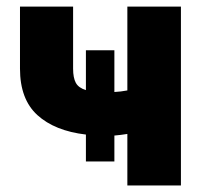

<svg xmlns="http://www.w3.org/2000/svg" viewBox="-20 -566 613 586"><path d="M329.1 -412.6V-285.2Q348.1 -286.1 368.7 -290V-545.9H532.2V0H368.7V-157.2Q347.7 -153.8 329.1 -152.3V-73.2H242.2V-155.3Q147 -166.5 94 -214.8Q41 -263.2 41 -356.4V-545.9H203.1V-356.4Q203.1 -328.6 211.4 -313.2Q219.7 -297.9 242.2 -291V-412.6Z"/></svg>

Font: Inter Tight ExtraBold
Style: Regular
Weight: 800
Designer: Rasmus Andersson
Foundry: rsms
Version: Version 3.004; ttfautohint (v1.8.4.7-5d5b)